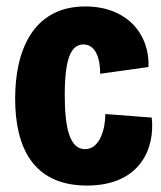

<svg xmlns="http://www.w3.org/2000/svg" viewBox="-20 -563 500 596"><path d="M250 13C413 13 462 -100 451 -198L307 -209C307 -163 290 -100 244 -100C198 -100 181 -161 181 -268C181 -380 200 -425 239 -425C275 -425 291 -386 291 -334L441 -355C445 -457 374 -543 245 -543C83 -543 27 -407 27 -257C27 -104 84 13 250 13Z"/></svg>

Font: Bricolage Grotesque 10pt Condensed ExtraBold
Style: Regular
Weight: 800
Width: 3
Designer: Mathieu Triay
Foundry: Atelier Triay
Version: Version 1.000;gftools[0.9.29]